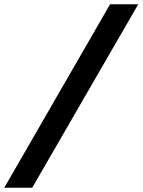

<svg xmlns="http://www.w3.org/2000/svg" viewBox="-80 -810 668 900"><path d="M568 -790 71 70H-60L436 -790Z"/></svg>

Font: Prodigy Sans SemiBold
Style: Italic
Weight: 600
Italic angle: -13°
Designer: Wei Huang
Foundry: Wei Huang
Version: Version 1.003; ttfautohint (v1.8.3)